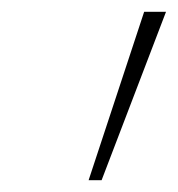

<svg xmlns="http://www.w3.org/2000/svg" viewBox="-20 -720 301 325"><path d="M224 -700 130 -415H152L261 -700Z"/></svg>

Font: Jost ExtraLight
Style: Italic
Weight: 250
Italic angle: -5°
Version: Version 3.710